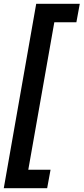

<svg xmlns="http://www.w3.org/2000/svg" viewBox="-23 -831 443 1018"><path d="M-3 167 169 -811H400L382 -713H265L127 69H245L227 167Z"/></svg>

Font: DM Sans 16pt SemiBold
Style: Italic
Weight: 600
Italic angle: -10°
Version: Version 4.004;gftools[0.9.30]